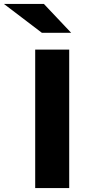

<svg xmlns="http://www.w3.org/2000/svg" viewBox="-110 -951 438 971"><path d="M68 0V-700H240V0ZM102 -785 -90 -931H112L250 -785Z"/></svg>

Font: Red Hat Text VF
Style: Regular
Weight: 300
Designer: Pentagram, MCKL
Foundry: Pentagram, MCKL
Version: Version 1.023